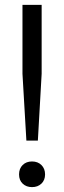

<svg xmlns="http://www.w3.org/2000/svg" viewBox="-20 -760 262 786"><path d="M88 -184.5 72 -458V-740H150.5V-458L135 -184.5ZM111 6Q88 6 73 -8Q58 -22 58 -46Q58 -70 72.8 -84.5Q87.5 -99 111 -99Q135 -99 149.8 -84.2Q164.5 -69.5 164.5 -46Q164.5 -22.5 149.5 -8.2Q134.5 6 111 6Z"/></svg>

Font: Encode Sans Condensed
Style: Regular
Weight: 400
Width: 3
Designer: Multiple Designers
Foundry: Impallari Type
Version: Version 3.000; ttfautohint (v1.8.3) -l 8 -r 50 -G 200 -x 14 